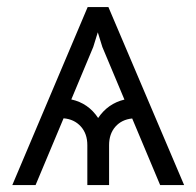

<svg xmlns="http://www.w3.org/2000/svg" viewBox="-20 -536 569 556"><path d="M443.8 0 362.8 -192.9Q332.5 -189.9 314.2 -169.2Q295.9 -148.4 295.9 -115.7V0H232.9V-115.7Q232.9 -148.9 213.9 -169.9Q194.8 -190.9 164.1 -193.4L83 0H15.6L233.9 -515.6H293.9L513.2 0ZM186.5 -248Q235.8 -237.3 264.2 -194.3Q292.5 -236.3 340.3 -247.6L276.4 -399.9L263.2 -442.4L250 -399.9Z"/></svg>

Font: Inter Display Light
Style: Regular
Weight: 300
Designer: Rasmus Andersson
Foundry: rsms
Version: Version 4.000;git-a52131595